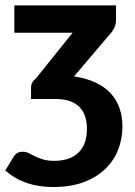

<svg xmlns="http://www.w3.org/2000/svg" viewBox="-37 -536 514 730"><path d="M0 0ZM404 -459.5Q404 -441.5 396 -427Q388 -412.5 377 -401.5L244.5 -245.5Q291.5 -238.5 326.2 -222.2Q361 -206 383.8 -181.2Q406.5 -156.5 417.5 -124.5Q428.5 -92.5 428.5 -55Q428.5 -8 412 33.8Q395.5 75.5 362.5 107Q329.5 138.5 280.5 156.8Q231.5 175 167 175Q134.5 175 107.2 170.2Q80 165.5 57.5 157Q35 148.5 16.5 137Q-2 125.5 -17 112L15 60Q20.5 51 28.8 46Q37 41 49.5 41Q62 41 72.8 46.5Q83.5 52 96.2 58.2Q109 64.5 126.2 70Q143.5 75.5 169.5 75.5Q228.5 75.5 261 44.5Q293.5 13.5 293.5 -46Q293.5 -71 287 -92Q280.5 -113 266.2 -128Q252 -143 229.5 -151.2Q207 -159.5 175 -159.5H81V-202Q81 -224 99 -237L239 -411.5H17.5V-515.5H404Z"/></svg>

Font: Lato Heavy
Style: Regular
Weight: 800
Designer: Lukasz Dziedzic
Foundry: tyPoland Lukasz Dziedzic
Version: Version 2.007; 2014-02-27